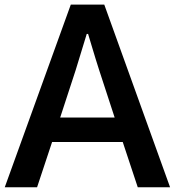

<svg xmlns="http://www.w3.org/2000/svg" viewBox="-24 -792 739 812"><path d="M230.5 -294.9H460.9L395.5 -495.1Q388.7 -516.6 380.4 -543Q372.1 -569.3 362.8 -601.1Q353.5 -632.8 348.6 -648.4H342.8Q339.8 -638.7 295.9 -495.1ZM-3.9 0 275.4 -772.5H417L695.3 0H558.6L495.1 -191.4H196.3L132.8 0Z"/></svg>

Font: Gothic A1
Style: Bold
Weight: 700
Version: Version 2.50